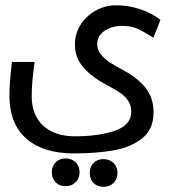

<svg xmlns="http://www.w3.org/2000/svg" viewBox="-20 -579 640 724"><path d="M15.5 -219Q15.5 -263 25 -345.5H110.5Q99.5 -268.5 99.5 -216.5Q99.5 -171 118 -137Q136.5 -103 173.5 -84Q210.5 -65 264 -65Q351 -65 413 -86Q475 -107 475 -158Q475 -182 463 -199.5Q451 -217 433.2 -229Q415.5 -241 384 -257.5Q327.5 -287.5 295 -324.2Q262.5 -361 262.5 -411.5Q262.5 -452.5 284.2 -486.2Q306 -520 341.8 -539.5Q377.5 -559 418 -559Q465.5 -559 510 -543.8Q554.5 -528.5 585 -504L558.5 -437L540.5 -447.5Q516.5 -462 503.2 -468.5Q490 -475 475.2 -478.2Q460.5 -481.5 439 -481.5Q417.5 -481.5 396.2 -474Q375 -466.5 360.8 -451Q346.5 -435.5 346.5 -413Q346.5 -390.5 361.2 -372.8Q376 -355 394.5 -343.2Q413 -331.5 449 -312Q503 -282 531 -245Q559 -208 559 -155.5Q559 -91.5 516.2 -57.5Q473.5 -23.5 408.2 -12Q343 -0.5 258 -0.5Q143.5 -0.5 79.5 -56.2Q15.5 -112 15.5 -219ZM175.5 70.5Q175.5 47.5 189.8 33Q204 18.5 227 18.5Q250.5 18.5 265.2 33Q280 47.5 280 70.5Q280 93.5 265.2 108.2Q250.5 123 227 123Q204 123 189.8 108.5Q175.5 94 175.5 70.5ZM318.5 73Q318.5 50 332.8 35.5Q347 21 370 21Q393.5 21 408.2 35.5Q423 50 423 73Q423 96 408.2 110.8Q393.5 125.5 370 125.5Q347 125.5 332.8 111Q318.5 96.5 318.5 73Z"/></svg>

Font: JuliaMono
Style: Italic
Weight: 400
Italic angle: -9°
Monospace: yes
Designer: cormullion
Foundry: corm
Version: Version 0.057; ttfautohint (v1.8.4)